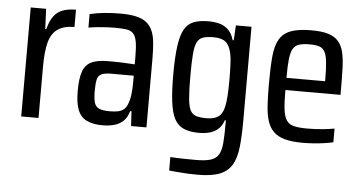

<svg xmlns="http://www.w3.org/2000/svg" viewBox="-50 -607 1679 895"><g transform="rotate(5 789.5 -159.5)"><path d="M60 0V-510H132L136 -416H141Q151 -455 168 -477.5Q185 -500 211 -509Q237 -518 271 -518V-437Q222 -437 193 -417Q164 -397 152.5 -354.5Q141 -312 141 -241V0Z M441 8Q396 8 367 -6Q338 -20 325 -52.5Q312 -85 312 -141Q312 -200 323.5 -232.5Q335 -265 363 -278.5Q391 -292 439 -292Q450 -292 464.5 -292Q479 -292 495.5 -291.5Q512 -291 529.5 -290Q547 -289 566 -288V-322Q566 -367 561.5 -393Q557 -419 545.5 -431.5Q534 -444 512.5 -447Q491 -450 456 -450Q442 -450 423 -449Q404 -448 382 -446Q360 -444 336 -440V-503Q369 -511 405 -514.5Q441 -518 479 -518Q522 -518 551.5 -511.5Q581 -505 599.5 -491Q618 -477 628.5 -454.5Q639 -432 642.5 -399Q646 -366 646 -322V0H574L570 -69H564Q555 -38 537 -21.5Q519 -5 494.5 1.5Q470 8 441 8ZM469 -60Q490 -60 506 -63Q522 -66 533.5 -75Q545 -84 551 -100Q559 -119 562.5 -144.5Q566 -170 566 -202V-235H461Q431 -235 415.5 -228Q400 -221 395.5 -202Q391 -183 391 -147Q391 -112 397 -93Q403 -74 420 -67Q437 -60 469 -60Z M904 199Q881 199 857.5 198Q834 197 812.5 195Q791 193 769 191V128Q783 129 799 129.5Q815 130 836.5 130.5Q858 131 889 131Q932 131 957 123.5Q982 116 994 96.5Q1006 77 1009 42Q1012 7 1012 -47V-65H1007Q999 -40 983 -25Q967 -10 944.5 -3Q922 4 891 4Q849 4 821 -8Q793 -20 777.5 -48.5Q762 -77 755.5 -128Q749 -179 749 -256Q749 -337 756 -388.5Q763 -440 778.5 -468Q794 -496 821.5 -507Q849 -518 891 -518Q920 -518 943.5 -511.5Q967 -505 984.5 -488Q1002 -471 1011 -440H1016L1020 -510H1093V-72Q1093 -1 1087.5 51Q1082 103 1063.5 135.5Q1045 168 1007 183.5Q969 199 904 199ZM921 -67Q957 -67 976.5 -81Q996 -95 1003 -128Q1008 -149 1010 -180.5Q1012 -212 1012 -256Q1012 -294 1010.5 -327Q1009 -360 1005 -377Q997 -415 978 -430.5Q959 -446 921 -446Q891 -446 872.5 -440Q854 -434 844.5 -415Q835 -396 832 -358Q829 -320 829 -256Q829 -190 832.5 -151.5Q836 -113 845.5 -95.5Q855 -78 873.5 -72.5Q892 -67 921 -67Z M1378 8Q1327 8 1294 -1Q1261 -10 1241 -29.5Q1221 -49 1211.5 -79.5Q1202 -110 1199.5 -153.5Q1197 -197 1197 -254Q1197 -328 1201.5 -379Q1206 -430 1223.5 -460.5Q1241 -491 1276.5 -504.5Q1312 -518 1373 -518Q1421 -518 1451 -509Q1481 -500 1498.5 -480.5Q1516 -461 1523.5 -430.5Q1531 -400 1532.5 -356Q1534 -312 1534 -255V-230H1276Q1276 -174 1280 -140Q1284 -106 1296 -88.5Q1308 -71 1331.5 -65.5Q1355 -60 1394 -60Q1413 -60 1433 -61Q1453 -62 1475.5 -64.5Q1498 -67 1520 -71V-7Q1504 -3 1480 0.5Q1456 4 1430 6Q1404 8 1378 8ZM1457 -265V-290Q1457 -345 1453.5 -377Q1450 -409 1441 -425Q1432 -441 1415 -446.5Q1398 -452 1371 -452Q1340 -452 1321 -446Q1302 -440 1292.5 -423Q1283 -406 1279.5 -373.5Q1276 -341 1276 -287H1478Z"/></g></svg>

Font: Saira Condensed Medium
Style: Regular
Weight: 500
Width: 3
Designer: Hector Gatti with collaboration of the Omnibus-Type team
Foundry: Omnibus-Type
Version: Version 1.101